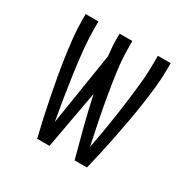

<svg xmlns="http://www.w3.org/2000/svg" viewBox="-124 -637 748 755"><g transform="rotate(30 250.0 -260.0)"><path d="M193 0H137Q127 -41 118 -81.5Q109 -122 101 -163Q93 -204 85.5 -245Q78 -286 72 -327.5Q66 -369 61.5 -410.5Q57 -452 57 -494V-520H115V-494Q115 -443 120 -392.5Q125 -342 132 -292Q139 -242 147 -192Q155 -142 164 -92L216 -420Q214 -439 212.5 -457.5Q211 -476 211 -494V-520H269V-494Q269 -441 276 -388.5Q283 -336 292 -283.5Q301 -231 311.5 -179Q322 -127 333 -76Q343 -128 351.5 -180Q360 -232 367 -284Q374 -336 379.5 -388.5Q385 -441 385 -494V-520H443V-494Q443 -452 438.5 -410.5Q434 -369 428 -327.5Q422 -286 414.5 -245Q407 -204 399 -163Q391 -122 382 -81.5Q373 -41 363 0H307Q289 -66 272 -132Q255 -198 241 -264Z"/></g></svg>

Font: Iosevka Term Curly Light
Style: Regular
Weight: 300
Designer: Belleve Invis
Foundry: Belleve Invis
Version: Version 32.3.0